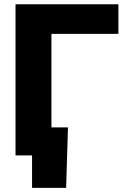

<svg xmlns="http://www.w3.org/2000/svg" viewBox="-20 -748 619 924"><path d="M549.8 -727.5V-585H227.5V0H54.7V-727.5ZM134.3 156.2V0H89.8V-134.8H307.1L298.3 156.2Z"/></svg>

Font: Inter 18pt ExtraBold
Style: Regular
Weight: 800
Designer: Rasmus Andersson
Foundry: rsms
Version: Version 4.001;git-66647c0bb